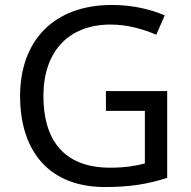

<svg xmlns="http://www.w3.org/2000/svg" viewBox="-20 -744 768 774"><path d="M403 10C503 10 577 -2 654 -27V-377H407V-297H564V-85C528 -76 487 -68 424 -68C232 -68 155 -186 155 -357C155 -535 255 -645 426 -645C494 -645 559 -626 610 -604L644 -682C583 -708 511 -724 431 -724C197 -724 61 -580 61 -357C61 -131 181 10 403 10Z"/></svg>

Font: Noto Sans Math
Style: Regular
Weight: 400
Designer: Monotype Design Team, Delve Withrington, Jeff Kellem
Foundry: Monotype Imaging Inc., Delve Fonts LLC
Version: Version 3.000